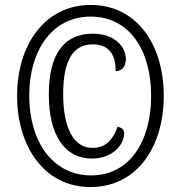

<svg xmlns="http://www.w3.org/2000/svg" viewBox="-20 -745 730 775"><path d="M345 10C532 10 641 -151 641 -358C641 -563 534 -725 346 -725C160 -725 49 -563 49 -358C49 -156 157 10 345 10ZM348 -37C193 -37 98 -173 98 -359C98 -541 190 -678 346 -678C501 -678 590 -544 590 -358C590 -173 502 -37 348 -37ZM351 -105C437 -105 481 -164 481 -205C481 -223 473 -228 455 -234C438 -186 410 -148 354 -148C279 -148 235 -224 235 -366C235 -490 269 -566 354 -566C428 -566 447 -514 447 -458C469 -458 488 -473 488 -506C488 -553 447 -609 354 -609C234 -609 177 -520 177 -364C177 -195 244 -105 351 -105Z"/></svg>

Font: Noto Serif Sinhala ExtraCondensed
Style: Bold
Weight: 700
Width: 2
Designer: Jelle Bosma - Monotype Design Team
Foundry: Monotype Imaging Inc.
Version: Version 2.007